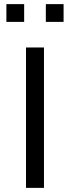

<svg xmlns="http://www.w3.org/2000/svg" viewBox="-20 -910 340 930"><path d="M193 0H106V-680H193ZM97 -804H11V-890H97ZM288 -804H202V-890H288Z"/></svg>

Font: Inria Sans
Style: Regular
Weight: 400
Designer: Black Foundry Team
Foundry: Black Foundry
Version: Version 1.2; ttfautohint (v1.8.3)